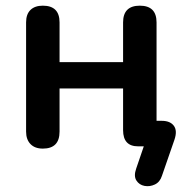

<svg xmlns="http://www.w3.org/2000/svg" viewBox="-20 -516 673 677"><path d="M551 104Q544 126 526 134.5Q508 143 489.5 139.5Q471 136 461 120.5Q451 105 460 79L487 0H467Q414 0 414 -57V-204H190V-52Q190 8 131 8Q103 8 87.5 -8Q72 -24 72 -52V-437Q72 -466 87.5 -481Q103 -496 131 -496Q190 -496 190 -437V-297H414V-437Q414 -496 473 -496Q532 -496 532 -437V-90H550Q580 -90 593 -72.5Q606 -55 595 -23Z"/></svg>

Font: Chiron GoRound TC M
Style: Regular
Weight: 500
Designer: Ryoko NISHIZUKA 西塚涼子 (kana, bopomofo & ideographs); Paul D. Hunt (Latin, Greek & Cyrillic); Sandoll Communications 산돌커뮤니
Foundry: Adobe
Version: Version 1.000;hotconv 1.1.1;makeotfexe 2.6.0